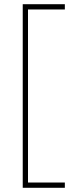

<svg xmlns="http://www.w3.org/2000/svg" viewBox="-20 -734 353 912"><path d="M288 158H88V-714H288V-689H113V133H288Z"/></svg>

Font: Noto Sans Armenian Thin
Style: Regular
Weight: 250
Version: Version 2.007